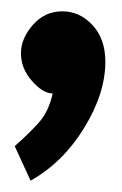

<svg xmlns="http://www.w3.org/2000/svg" viewBox="-20 -762 216 339"><path d="M90 -742Q121 -742 143.5 -717.5Q166 -693 166 -653Q166 -597 128.5 -536Q91 -475 34 -443L6 -504Q31 -526 48.5 -545.5Q66 -565 73 -597Q56 -597 36.5 -619Q17 -641 17 -668Q17 -694 38 -718Q59 -742 90 -742Z"/></svg>

Font: Palanquin
Style: Bold
Weight: 700
Designer: Pria Ravichandran
Version: Version 1.0.4